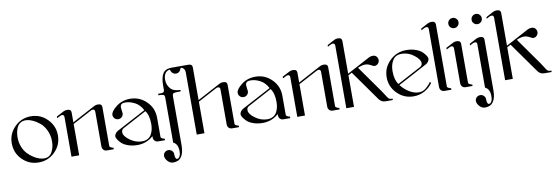

<svg xmlns="http://www.w3.org/2000/svg" viewBox="-64 -1225 5735 1967"><g transform="rotate(-10 2803.5 -241.0)"><path d="M254 -480Q353 -480 423.5 -409.5Q494 -339 494 -240Q494 -140 423.5 -70Q353 0 254 0Q154 0 84 -70Q14 -140 14 -240Q14 -339 84 -409.5Q154 -480 254 -480ZM83 -291Q83 -238 101 -192.5Q119 -147 146 -118.5Q173 -90 205.5 -69Q238 -48 266 -39.5Q294 -31 315 -31Q371 -31 397.5 -79Q424 -127 424 -189Q424 -253 399 -305.5Q374 -358 337 -387.5Q300 -417 262 -433Q224 -449 194 -449Q162 -449 139 -434Q116 -419 104.5 -394Q93 -369 88 -343.5Q83 -318 83 -291Z M631 -480Q673 -480 673 -446V-343L913 -471Q929 -480 951 -480Q993 -480 993 -446V-40Q993 -36 995.5 -32.5Q998 -29 1004 -26Q1010 -23 1013.5 -21.5Q1017 -20 1024.5 -17.5Q1032 -15 1033 -15V0H963Q941 0 927 -14Q913 -28 913 -50V-409Q913 -437 892 -437Q879 -437 865 -428L673 -326V0H593V-409Q593 -437 572 -437Q559 -437 545 -428L517 -414V-431L593 -471Q609 -480 631 -480Z M1286 -480Q1385 -480 1455.5 -410Q1526 -340 1526 -240V-40Q1526 -36 1528.5 -32.5Q1531 -29 1537 -26Q1543 -23 1546.5 -21.5Q1550 -20 1557.5 -17.5Q1565 -15 1566 -15V0H1496Q1474 0 1460 -14Q1446 -28 1446 -50V-63Q1375 0 1282 0Q1227 0 1183.5 -15.5Q1140 -31 1117 -53.5Q1094 -76 1082.5 -95Q1071 -114 1071 -125Q1071 -141 1082 -156Q1093 -171 1108 -179L1411 -340Q1379 -400 1329 -425.5Q1279 -451 1233 -451Q1202 -451 1190.5 -440.5Q1179 -430 1179 -408Q1179 -397 1182.5 -376Q1186 -355 1186 -348Q1186 -326 1170.5 -310.5Q1155 -295 1133 -295Q1111 -295 1095.5 -310.5Q1080 -326 1080 -348Q1080 -384 1141 -432Q1202 -480 1286 -480ZM1419 -328 1171 -195Q1148 -184 1148 -156Q1148 -116 1207.5 -72.5Q1267 -29 1334 -29Q1369 -29 1394 -43.5Q1419 -58 1432 -82.5Q1445 -107 1450.5 -133Q1456 -159 1456 -189Q1456 -280 1419 -328Z M1674 -611Q1674 -558 1706 -519Q1738 -480 1811 -480V-465Q1751 -465 1737.5 -459.5Q1724 -454 1724 -427V79Q1724 240 1611 240Q1578 240 1553 212.5Q1528 185 1528 158Q1528 136 1543.5 121Q1559 106 1581 106Q1603 106 1618.5 121Q1634 136 1634 158Q1634 210 1656 210Q1670 210 1681.5 192Q1693 174 1693 135Q1693 61 1644 39V-427Q1644 -453 1631.5 -459Q1619 -465 1579 -465V-480Q1608 -480 1619 -481Q1630 -482 1637 -488.5Q1644 -495 1644 -510V-558Q1644 -636 1669.5 -678Q1695 -720 1761 -720H1934Q1976 -720 1976 -685V-345L2216 -473Q2231 -482 2254 -482Q2296 -482 2296 -448V-40Q2296 -36 2298.5 -32.5Q2301 -29 2307 -26Q2313 -23 2316.5 -21.5Q2320 -20 2327.5 -17.5Q2335 -15 2336 -15V0H2266Q2243 0 2229.5 -14Q2216 -28 2216 -50V-411Q2216 -439 2195 -439Q2182 -439 2167 -430L1976 -328V0H1896V-648Q1896 -668 1887 -681Q1878 -694 1869.5 -698Q1861 -702 1855 -702Q1851 -702 1846 -688Q1841 -672 1827 -662Q1813 -652 1796 -652Q1779 -652 1764.5 -662.5Q1750 -673 1745 -689Q1741 -703 1737 -703Q1734 -703 1730 -702Q1726 -701 1715 -696Q1704 -691 1696 -682Q1688 -673 1681 -654.5Q1674 -636 1674 -611Z M2589 -480Q2688 -480 2758.5 -410Q2829 -340 2829 -240V-40Q2829 -36 2831.5 -32.5Q2834 -29 2840 -26Q2846 -23 2849.5 -21.5Q2853 -20 2860.5 -17.5Q2868 -15 2869 -15V0H2799Q2777 0 2763 -14Q2749 -28 2749 -50V-63Q2678 0 2585 0Q2530 0 2486.5 -15.5Q2443 -31 2420 -53.5Q2397 -76 2385.5 -95Q2374 -114 2374 -125Q2374 -141 2385 -156Q2396 -171 2411 -179L2714 -340Q2682 -400 2632 -425.5Q2582 -451 2536 -451Q2505 -451 2493.5 -440.5Q2482 -430 2482 -408Q2482 -397 2485.5 -376Q2489 -355 2489 -348Q2489 -326 2473.5 -310.5Q2458 -295 2436 -295Q2414 -295 2398.5 -310.5Q2383 -326 2383 -348Q2383 -384 2444 -432Q2505 -480 2589 -480ZM2722 -328 2474 -195Q2451 -184 2451 -156Q2451 -116 2510.5 -72.5Q2570 -29 2637 -29Q2672 -29 2697 -43.5Q2722 -58 2735 -82.5Q2748 -107 2753.5 -133Q2759 -159 2759 -189Q2759 -280 2722 -328Z M2980 -480Q3022 -480 3022 -446V-343L3262 -471Q3278 -480 3300 -480Q3342 -480 3342 -446V-40Q3342 -36 3344.5 -32.5Q3347 -29 3353 -26Q3359 -23 3362.5 -21.5Q3366 -20 3373.5 -17.5Q3381 -15 3382 -15V0H3312Q3290 0 3276 -14Q3262 -28 3262 -50V-409Q3262 -437 3241 -437Q3228 -437 3214 -428L3022 -326V0H2942V-409Q2942 -437 2921 -437Q2908 -437 2894 -428L2866 -414V-431L2942 -471Q2958 -480 2980 -480Z M3489 -720Q3532 -720 3532 -685V-345L3772 -473Q3789 -482 3811 -482Q3837 -482 3850.5 -465.5Q3864 -449 3864 -429Q3864 -407 3848.5 -391.5Q3833 -376 3811 -376Q3803 -376 3775 -391.5Q3747 -407 3719 -407Q3685 -407 3642 -387L3840 -107L3887 -35Q3899 -15 3926 -15H3936V0H3866Q3840 0 3826 -7Q3809 -15 3795 -32L3570 -349L3532 -328V0H3452V-649Q3452 -676 3430 -676Q3419 -676 3403 -668L3376 -653V-670L3452 -711Q3470 -720 3489 -720Z M4342 -118 4352 -104Q4319 -56 4267 -28Q4215 0 4154 0Q4055 0 3984.5 -70.5Q3914 -141 3914 -240Q3914 -339 3986 -409.5Q4058 -480 4158 -480Q4212 -480 4256 -464.5Q4300 -449 4323 -426.5Q4346 -404 4357.5 -385Q4369 -366 4369 -355Q4369 -339 4358 -324Q4347 -309 4332 -301L4029 -139Q4064 -93 4114 -62Q4164 -31 4216 -31Q4257 -31 4291 -60.5Q4325 -90 4342 -118ZM4104 -451Q4043 -451 4013.5 -405Q3984 -359 3984 -290Q3984 -200 4021 -152L4269 -284Q4292 -296 4292 -323Q4292 -360 4233.5 -405.5Q4175 -451 4104 -451Z M4463 -720Q4505 -720 4505 -685V-40Q4505 -36 4507.5 -32.5Q4510 -29 4516 -26Q4522 -23 4525.5 -21.5Q4529 -20 4536.5 -17.5Q4544 -15 4545 -15V0H4475Q4452 0 4438.5 -14Q4425 -28 4425 -50V-649Q4425 -676 4404 -676Q4391 -676 4377 -668L4349 -653V-670L4425 -711Q4445 -720 4463 -720Z M4682 -480Q4725 -480 4725 -446V-40Q4725 -36 4727.5 -32.5Q4730 -29 4736 -26Q4742 -23 4745.5 -21.5Q4749 -20 4756.5 -17.5Q4764 -15 4765 -15V0H4695Q4672 0 4658.5 -14Q4645 -28 4645 -50V-409Q4645 -437 4624 -437Q4611 -437 4596 -428L4569 -414V-431L4645 -471Q4660 -480 4682 -480ZM4646.5 -706.5Q4662 -722 4684 -722Q4706 -722 4721.5 -706.5Q4737 -691 4737 -669Q4737 -647 4721.5 -631.5Q4706 -616 4684 -616Q4662 -616 4646.5 -631.5Q4631 -647 4631 -669Q4631 -691 4646.5 -706.5Z M4926 -480Q4968 -480 4968 -446V79Q4968 240 4855 240Q4822 240 4797 212.5Q4772 185 4772 158Q4772 136 4787.5 121Q4803 106 4825 106Q4847 106 4862.5 121Q4878 136 4878 158Q4878 210 4900 210Q4914 210 4925.5 192Q4937 174 4937 135Q4937 61 4888 39V-412Q4888 -436 4867 -436Q4856 -436 4840 -428L4812 -413V-430L4888 -471Q4908 -480 4926 -480ZM4888.5 -705.5Q4904 -721 4926 -721Q4948 -721 4963.5 -705.5Q4979 -690 4979 -668Q4979 -646 4963.5 -630.5Q4948 -615 4926 -615Q4904 -615 4888.5 -630.5Q4873 -646 4873 -668Q4873 -690 4888.5 -705.5Z M5141 -720Q5184 -720 5184 -685V-345L5424 -473Q5441 -482 5463 -482Q5489 -482 5502.5 -465.5Q5516 -449 5516 -429Q5516 -407 5500.5 -391.5Q5485 -376 5463 -376Q5455 -376 5427 -391.5Q5399 -407 5371 -407Q5337 -407 5294 -387L5492 -107L5539 -35Q5551 -15 5578 -15H5588V0H5518Q5492 0 5478 -7Q5461 -15 5447 -32L5222 -349L5184 -328V0H5104V-649Q5104 -676 5082 -676Q5071 -676 5055 -668L5028 -653V-670L5104 -711Q5122 -720 5141 -720Z"/></g></svg>

Font: kawoszeh
Style: Medium
Weight: 500
Version: Version 000.030